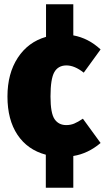

<svg xmlns="http://www.w3.org/2000/svg" viewBox="-20 -716 492 901"><path d="M452 -45Q393 5 324 16V165H195V10Q109 -13 62 -83.5Q15 -154 15 -263Q15 -371 63.5 -445Q112 -519 196 -543V-696H324V-550Q395 -537 452 -484L373 -375Q330 -409 292 -409Q253 -409 235 -377.5Q217 -346 217 -263Q217 -185 236 -157Q255 -129 291 -129Q311 -129 328 -136Q345 -143 369 -159Z"/></svg>

Font: Fira Sans Condensed Black
Style: Regular
Weight: 900
Width: 3
Designer: Carrois Corporate & Edenspiekermann AG
Foundry: Carrois Corporate GbR & Edenspiekermann AG
Version: Version 4.203